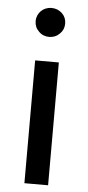

<svg xmlns="http://www.w3.org/2000/svg" viewBox="-53 -769 366 800"><g transform="rotate(5 129.5 -368.5)"><path d="M68.4 -677.2C68.4 -660.2 74.2 -646 86.4 -634.3C98.1 -622.1 112.8 -616.2 129.9 -616.2C147 -616.2 161.6 -622.1 173.8 -634.3C186 -646 191.9 -660.2 191.9 -677.2C191.9 -694.3 186 -708.5 173.8 -720.2C161.6 -731.4 147 -737.3 129.9 -737.3C95.2 -737.3 68.4 -710.9 68.4 -677.2ZM80.6 0H179.7V-513.7H80.6Z"/></g></svg>

Font: Estedad Medium
Style: Regular
Weight: 500
Designer: Amin Abedi
Version: Version 7.3